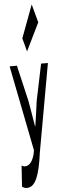

<svg xmlns="http://www.w3.org/2000/svg" viewBox="-72 -984 404 1234"><g transform="rotate(-5 130.0 -367.0)"><path d="M51 219C104 219 133 147 152 1L254 -569H210L161 -333C154 -279 146 -226 138 -172H136C127 -228 118 -281 109 -333L54 -569H7L116 -17L110 12C98 52 79 80 48 80C41 80 33 75 28 73L19 208C27 215 38 219 51 219ZM104 -741 127 -655 215 -835 183 -953Z"/></g></svg>

Font: 寒蝉无机体 CompactMedium
Style: Regular
Weight: 500
Width: 3
Designer: ChillTanhei {Warren2060}; 
Source Han Sans {Ryoko NISHIZUKA 西塚涼子 (kana, bopomofo & ideographs); Paul D. Hunt (Latin, Gre
Foundry: ChillType&Adobe
Version: Version 1.000;Glyphs 3.1.1 (3135)